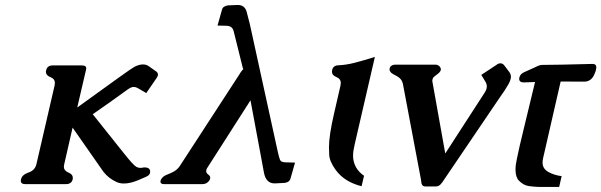

<svg xmlns="http://www.w3.org/2000/svg" viewBox="-20 -721 2387 762"><path d="M234.9 -69.3Q233.9 -64.5 233.4 -60.1Q233.4 -43.5 251.2 -36.4Q269 -29.3 269 -15.1Q269 -12.7 268.6 -9.8Q264.2 9.8 241.2 9.8H80.6Q62.5 9.8 62.5 -3.9Q62.5 -6.8 63.5 -9.8Q67.9 -27.8 93.3 -36.4Q118.7 -44.9 124.5 -69.3L196.8 -382.3Q197.8 -387.2 197.8 -391.6Q197.8 -408.2 179.9 -415Q162.1 -421.9 162.1 -436Q162.1 -439 163.1 -441.9Q167.5 -461.4 189.5 -461.4H304.7Q325.2 -461.4 321.8 -445.8L286.6 -294.4L450.7 -412.6Q502.4 -449.7 513.2 -455.6Q531.7 -465.3 547.4 -465.3Q560.1 -465.3 569.3 -459L600.6 -437Q606.9 -431.6 606.9 -424.8Q606.9 -423.3 606.4 -421.4Q606 -418.5 603 -413.6L560.5 -351.6L528.8 -370.1Q519 -376 509.8 -376Q500.5 -376 484.4 -364.3Q420.9 -317.9 348.1 -267.6L471.2 -113.3Q509.8 -64.5 521.5 -58.6Q528.8 -54.7 537.1 -54.7Q540.5 -54.7 543.5 -55.2Q549.3 -56.6 554.7 -56.6Q573.2 -56.6 575.7 -43Q576.2 -39.1 575.7 -35.2Q573.2 -25.4 561 -20L527.3 -5.4Q496.1 7.3 472.2 7.3Q455.1 7.3 441.9 1Q411.6 -12.7 390.6 -39.1L268.1 -214.4Z M1114.3 -76.7 1150.9 -75.7 1133.3 -13.7Q1129.4 2.4 1109.4 4.9L1071.8 6.8H1069.3Q1035.2 6.8 1027.3 -37.1Q1020.5 -75.2 1016.6 -95.2L974.1 -322.8L803.2 -55.7Q799.3 -50.3 798.8 -45.9Q798.3 -43.5 798.3 -40.5Q799.8 -33.2 805.2 -29.3Q816.4 -22 814 -12.2Q813.5 -9.3 811.5 -5.9Q801.3 9.8 783.7 9.8H631.8Q616.7 9.8 616.7 0Q616.7 -2 617.2 -3.9Q618.2 -7.8 621.1 -11.7Q627.4 -22 642.8 -27.8Q658.2 -33.7 670.4 -40.5Q685.5 -49.3 694.8 -64L928.2 -422.9Q937.5 -438.5 940.9 -441.4Q945.3 -445.8 945.8 -447.8Q945.8 -448.7 944.3 -448.7L907.2 -597.7Q901.9 -618.2 878.9 -618.7L843.3 -619.6L860.8 -681.6L861.3 -683.1Q864.3 -696.3 884.8 -699.7L922.9 -701.2H924.3Q950.2 -701.2 958.5 -675.8Q964.4 -654.8 971.7 -624.5L1083 -116.2Q1087.4 -96.7 1091.3 -86.7Q1095.2 -76.7 1114.3 -76.7Z M1388.2 -150.4Q1381.3 -121.6 1381.3 -104.5V-97.2Q1384.8 -50.8 1424.8 -23.4L1415 18.1Q1346.7 1 1312 -46.9Q1287.6 -81.1 1286.6 -106.4Q1285.6 -131.8 1285.6 -136.7Q1285.6 -183.1 1305.7 -270L1331.5 -382.3Q1332.5 -387.2 1332.5 -391.6Q1332.5 -408.2 1314.9 -415.3Q1297.4 -422.4 1297.4 -436.5Q1297.4 -439 1297.9 -441.9Q1302.2 -461.9 1323.7 -461.9Q1353.5 -463.4 1385 -471.2Q1416.5 -479 1467.8 -495.1Z M1696.3 -396 1747.1 -111.8 1903.3 -353Q1909.2 -361.8 1911.1 -370.1Q1914.6 -384.3 1905.8 -397.9L1890.1 -423.8L1950.2 -463.4Q1957.5 -469.7 1965.8 -469.7Q1975.1 -469.7 1981 -461.9L2002 -434.1Q2007.3 -426.3 2007.8 -416.5Q2007.8 -412.1 2006.3 -406.7Q2004.4 -398.4 1998.5 -387.7Q1985.4 -364.3 1962.4 -332.5L1735.4 2.4Q1731 8.3 1726.6 12.7Q1718.8 19 1710 19H1668.9Q1658.2 19 1654.8 11.7Q1652.8 9.3 1652.1 2.2Q1651.4 -4.9 1650.9 -7.3L1579.1 -387.7Q1575.7 -403.3 1564.9 -412.1Q1557.6 -418 1548.1 -422.6Q1538.6 -427.2 1533.2 -431.6Q1528.8 -435.1 1525.9 -442.9Q1525.9 -446.8 1526.4 -449.2Q1526.9 -451.7 1528.8 -455.6Q1536.1 -464.4 1548.3 -464.4H1708.5Q1715.8 -464.4 1722.7 -459.5Q1728 -454.1 1729.5 -448.7Q1729.5 -445.3 1729.5 -443.4Q1727.5 -435.5 1717.8 -428.2Q1700.2 -415 1698.7 -412.1Q1697.3 -409.2 1696.3 -405.3Q1694.8 -400.9 1696.3 -396Z M2205.1 -397.5 2135.3 -92.8Q2133.3 -83.5 2133.3 -75.7Q2133.3 -51.3 2156.7 -38.3Q2180.2 -25.4 2209 -22L2199.2 21H2121.1Q2101.6 20.5 2079.6 17.6Q2057.6 14.6 2039.6 -3.9Q2025.9 -18.1 2025.9 -47.9Q2025.9 -66.9 2031.7 -92.3Q2037.1 -118.7 2042.5 -142.1Q2043.9 -147.9 2056.2 -199.7L2103.5 -395.5Q2080.1 -395 2061.5 -394H2058.6Q2037.6 -394 2041 -413.1L2041.5 -414.1Q2044.4 -427.2 2060.5 -434.6Q2070.3 -439.5 2105 -454.6Q2110.8 -457.5 2113.8 -459Q2124 -463.4 2131.3 -463.4L2209.5 -464.4L2331.1 -467.3H2331.5Q2346.7 -467.3 2346.7 -453.6Q2346.7 -450.2 2345.7 -445.3Q2344.2 -438.5 2339.4 -427.2Q2327.1 -397 2298.8 -397Z"/></svg>

Font: Caudex
Style: Bold
Weight: 700
Italic angle: -13°
Version: Version 1.04